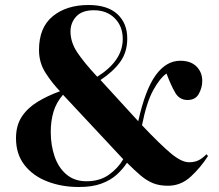

<svg xmlns="http://www.w3.org/2000/svg" viewBox="-20 -734 877 768"><path d="M296 14Q226 14 168.5 -8.5Q111 -31 77.5 -74.5Q44 -118 44 -181Q44 -232 67 -267Q90 -302 130 -326.5Q170 -351 220 -369Q189 -401 162.5 -442Q136 -483 136 -534Q136 -624 191 -669Q246 -714 334 -714Q410 -714 449.5 -677.5Q489 -641 489 -580Q489 -525 460.5 -486Q432 -447 382 -414L533 -249Q561 -376 603 -433.5Q645 -491 701 -491Q743 -491 766 -468Q789 -445 789 -410Q789 -384 775.5 -359Q762 -334 730 -334Q698 -334 681 -363Q664 -392 646 -440Q619 -421 592.5 -372.5Q566 -324 548 -233Q620 -157 663 -121Q706 -85 736 -85Q758 -85 773.5 -92.5Q789 -100 806 -117L812 -110Q782 -63 742.5 -27Q703 9 652 9Q617 9 591.5 -1.5Q566 -12 542 -32.5Q518 -53 488 -83Q471 -57 446.5 -35Q422 -13 385.5 0.5Q349 14 296 14ZM369 -427Q471 -491 471 -578Q471 -629 439 -661Q407 -693 355 -693Q308 -693 285 -668Q262 -643 262 -608Q262 -565 289 -524.5Q316 -484 369 -427ZM326 -9Q379 -9 415.5 -35Q452 -61 473 -97L232 -355Q205 -324 194 -287Q183 -250 183 -206Q183 -153 198.5 -108Q214 -63 246 -36Q278 -9 326 -9Z"/></svg>

Font: Literata 72pt
Style: Bold
Weight: 700
Designer: Latin by Veronika Burian and Jose Scaglione. Greek by Irene Vlachou. Cyrillic by Vera Evstafieva.
Foundry: TypeTogether
Version: Version 3.002